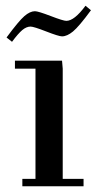

<svg xmlns="http://www.w3.org/2000/svg" viewBox="-20 -651 338 671"><path d="M2.9 -520Q45.4 -577.6 65.2 -594.7Q85 -611.8 102.1 -611.8Q113.3 -611.8 157.2 -595Q201.2 -578.1 211.9 -578.1Q239.7 -578.1 278.8 -630.9L297.9 -615.2Q255.9 -558.1 235.1 -541Q214.4 -523.9 196.8 -523.9Q185.5 -523.9 141.6 -541Q97.7 -558.1 86.9 -558.1Q72.3 -558.1 57.6 -545.7Q43 -533.2 22 -504.9ZM32.2 -411.1V-439H196.8L199.2 -411.1V-25.9H272V0H58.1V-25.9H104V-411.1Z"/></svg>

Font: Dehuti
Style: Bold
Weight: 700
Version: Version 1.2